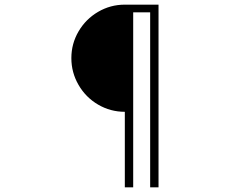

<svg xmlns="http://www.w3.org/2000/svg" viewBox="-20 -767 1040 826"><path d="M517 39H553V-714H626V39H662V-747H517Q455 -747 402 -716Q349 -685 318 -632Q287 -579 287 -517Q287 -455 318 -401.5Q349 -348 402 -317Q455 -286 517 -286Z"/></svg>

Font: SUIT Variable
Style: Regular
Weight: 400
Designer: Sunn Youn; Korean Glyphs from Source Han Sans (Sandoll Communications; Soo-young Jang, Joo-yeon Kang)
Foundry: Sunn
Version: Version 1.150;FEAKit 1.0